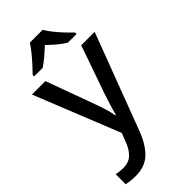

<svg xmlns="http://www.w3.org/2000/svg" viewBox="-307 -834 1141 1141"><g transform="rotate(-45 264.0 -263.0)"><path d="M1 -539H114L226 -232Q239 -197 249 -164Q259 -131 264 -101H268Q274 -125 285 -161Q296 -197 308 -233L415 -539H528L299 67Q269 147 222 193.5Q175 240 92 240Q68 240 49.5 237.5Q31 235 18 232V148Q29 150 44.5 152Q60 154 77 154Q123 154 150.5 127.5Q178 101 194 59L217 0ZM318 -766Q331 -743 353 -715.5Q375 -688 399.5 -662Q424 -636 443 -618V-606H370Q343 -622 316.5 -644.5Q290 -667 263 -693Q236 -667 210 -645Q184 -623 158 -606H86V-618Q105 -637 128.5 -663Q152 -689 174 -716Q196 -743 210 -766Z"/></g></svg>

Font: Noto Sans Meetei Mayek Medium
Style: Regular
Weight: 500
Designer: Monotype Design Team and Neelakash Kshetrimayum
Foundry: Monotype Imaging Inc.
Version: Version 2.002; ttfautohint (v1.8.4.7-5d5b)